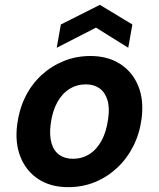

<svg xmlns="http://www.w3.org/2000/svg" viewBox="-20 -760 655 792"><path d="M261 12Q189 12 138.5 -21Q88 -54 64.5 -112.5Q41 -171 51 -247Q59 -309 84.5 -360.5Q110 -412 150.5 -449.5Q191 -487 242.5 -508Q294 -529 353 -529Q425 -529 476 -496Q527 -463 550.5 -405Q574 -347 564 -270Q556 -209 530 -157.5Q504 -106 463.5 -68Q423 -30 372 -9Q321 12 261 12ZM281 -105Q318 -105 348.5 -124Q379 -143 399 -180Q419 -217 426 -269Q433 -316 423 -348Q413 -380 390 -396Q367 -412 334 -412Q297 -412 266.5 -393Q236 -374 216 -337.5Q196 -301 189 -248Q183 -202 192.5 -169.5Q202 -137 225 -121Q248 -105 281 -105ZM214 -563 231 -659 392 -740 526 -659 509 -563 376 -646Z"/></svg>

Font: DM Sans 11pt
Style: Bold Italic
Weight: 700
Italic angle: -10°
Version: Version 4.004;gftools[0.9.30]